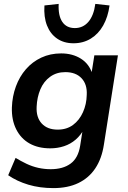

<svg xmlns="http://www.w3.org/2000/svg" viewBox="-20 -775 655 985"><path d="M254 190Q184 190 125.5 172.5Q67 155 22 124L60 35Q88 52 116.5 65.5Q145 79 176 86Q207 93 240 93Q303 93 342 64.5Q381 36 391 -26L405 -115H412Q395 -82 368.5 -59Q342 -36 308.5 -25Q275 -14 238 -14Q176 -14 131.5 -39Q87 -64 63 -112Q39 -160 41 -224Q43 -281 61.5 -331.5Q80 -382 113 -420Q146 -458 192 -479.5Q238 -501 294 -501Q352 -501 395 -474Q438 -447 454 -395L449 -396L464 -491H585L513 -33Q502 39 469 88.5Q436 138 382 164Q328 190 254 190ZM276 -110Q322 -110 354.5 -134Q387 -158 405.5 -199Q424 -240 425 -288Q428 -342 398.5 -373.5Q369 -405 315 -405Q270 -405 237 -381Q204 -357 187 -316.5Q170 -276 168 -228Q165 -173 194 -141.5Q223 -110 276 -110ZM357 -553Q308 -553 273 -577Q238 -601 221 -644.5Q204 -688 208 -747L281 -755Q278 -695 299.5 -663Q321 -631 364 -631Q406 -631 433.5 -663Q461 -695 469 -755L542 -747Q534 -688 509.5 -644.5Q485 -601 446 -577Q407 -553 357 -553Z"/></svg>

Font: Nunito Sans 11pt
Style: Bold Italic
Weight: 700
Italic angle: -9°
Version: Version 3.101;gftools[0.9.27]